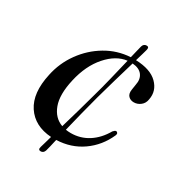

<svg xmlns="http://www.w3.org/2000/svg" viewBox="-151 -639 764 821"><g transform="rotate(30 231.0 -229.0)"><path d="M264 -240.5Q252.5 -198.5 240 -148.5Q227.5 -98.5 216.5 -53.5Q228.5 -51.5 241.5 -51.5Q288.5 -51.5 327.2 -76.2Q366 -101 392 -146.5Q396 -150.5 399 -153.2Q402 -156 406.5 -156Q411 -155.5 413.5 -151Q416 -146.5 413 -139.5Q384.5 -75 329.2 -36.2Q274 2.5 202.5 5Q198 25.5 194.2 41Q190.5 56.5 188 65Q183 80.5 169 80.5Q155 80.5 160 64Q162.5 56 166.8 40.8Q171 25.5 177 5Q93.5 -0.5 54 -60Q14.5 -119.5 37 -221Q50.5 -285.5 88.8 -338.5Q127 -391.5 182 -424.2Q237 -457 302 -461Q307 -482.5 311 -498.5Q315 -514.5 317 -522.5Q321.5 -538 336.5 -538Q349.5 -538 345 -521.5Q343 -514 338.5 -498.2Q334 -482.5 327.5 -461Q400.5 -458.5 434.8 -424.2Q469 -390 460 -344.5Q457 -323.5 442 -311.8Q427 -300 409 -300Q392 -300 381.8 -310.8Q371.5 -321.5 375 -343.5L379 -369.5Q385.5 -399.5 370.8 -419.2Q356 -439 322 -441.5Q308.5 -395.5 292.2 -340Q276 -284.5 264 -240.5ZM135 -249.5Q117 -170.5 134.8 -122.5Q152.5 -74.5 195.5 -59Q208.5 -103 222.2 -151.2Q236 -199.5 247 -240.5Q259.5 -284 273 -339.5Q286.5 -395 297.5 -441Q244 -434.5 198.8 -383Q153.5 -331.5 135 -249.5Z"/></g></svg>

Font: Fraunces 72pt S000
Style: Italic
Weight: 400
Italic angle: -16°
Version: Version 1.000; ttfautohint (v1.8.3)